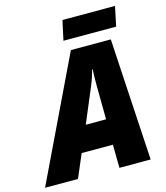

<svg xmlns="http://www.w3.org/2000/svg" viewBox="-187 -990 939 1087"><g transform="rotate(-15 282.0 -446.0)"><path d="M257 -777H566L590 -892H282ZM-59 0H134L192 -136H375L377 0H560L518 -715H284ZM256 -285 341 -487C354 -518 363 -546 372 -578H375C373 -546 373 -515 373 -483L375 -285Z"/></g></svg>

Font: Noto Sans SemiCondensed Black
Style: Italic
Weight: 900
Width: 4
Italic angle: -12°
Designer: Monotype Design Team
Foundry: Monotype Imaging Inc.
Version: Version 2.013